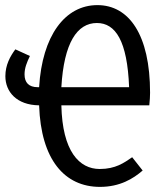

<svg xmlns="http://www.w3.org/2000/svg" viewBox="-20 -720 640 751"><path d="M567 -357C567 -585 484 -700 361 -700C234 -700 145 -580 133 -379H127C93 -379 76 -397 76 -429C76 -454 85 -476 97 -501L40 -527C20 -500 1 -466 1 -422C1 -361 45 -309 133 -308C140 -95 233 11 371 11C449 11 501 -21 538 -53L497 -105C465 -83 432 -59 370 -59C290 -59 224 -128 220 -308H564C566 -326 567 -345 567 -357ZM220 -379C230 -553 282 -630 359 -630C432 -630 478 -560 485 -379Z"/></svg>

Font: FiraMono Nerd Font
Style: Regular
Weight: 400
Designer: Carrois Corporate & Edenspiekermann AG
Foundry: Carrois Corporate GbR & Edenspiekermann AG
Version: Version 003.206;Nerd Fonts 3.3.0